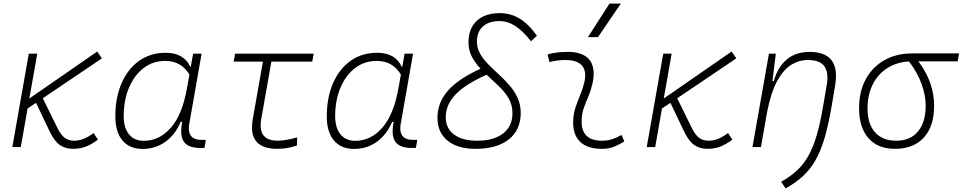

<svg xmlns="http://www.w3.org/2000/svg" viewBox="-20 -815 5335 1064"><path d="M48.3 0 139.6 -517.6H186.5L142.6 -269L518.6 -529.3L544.9 -491.7L217.3 -270.5L297.9 -106.4Q317.9 -65.9 339.6 -50.5Q361.3 -35.2 389.6 -35.2Q417.5 -35.2 442.6 -45.2Q467.8 -55.2 499 -77.6L522.9 -41Q486.3 -14.2 454.8 -2.2Q423.3 9.8 385.3 9.8Q342.8 9.8 312.3 -11Q281.7 -31.7 254.9 -87.4L179.7 -245.1L132.8 -213.9L95.2 0Z M1037.1 -444.3 1050.3 -517.6H1097.2L1029.3 -131.8Q1026.4 -116.7 1026.4 -104Q1026.4 -40 1095.7 -40H1120.6L1112.8 4.9H1089.4Q1022.5 4.9 998.5 -30.3Q983.9 -51.8 983.9 -87.9Q983.9 -110.8 989.7 -139.6H981.4Q950.7 -67.9 895.8 -28.8Q840.8 10.3 770 10.3Q697.8 10.3 658.4 -36.9Q619.1 -84 619.1 -169.4Q619.1 -275.4 654.1 -354.7Q689 -434.1 751.5 -478.3Q814 -522.5 897.9 -522.5Q999.5 -522.5 1034.7 -444.3ZM896.5 -477.5Q827.1 -477.5 775.4 -437.5Q723.6 -397.5 694.6 -328.4Q665.5 -259.3 665.5 -171.9Q665.5 -106 695.1 -70.3Q724.6 -34.7 777.3 -34.7Q863.3 -34.7 926.8 -107.2Q990.2 -179.7 1016.1 -325.7L1029.8 -401.9Q983.9 -477.5 896.5 -477.5Z M1517.1 9.8Q1376.5 9.8 1376.5 -108.4Q1376.5 -128.4 1380.4 -152.3L1437 -473.6H1274.9L1282.7 -517.6H1718.3L1710.4 -473.6H1483.9L1427.2 -152.3Q1424.3 -134.8 1424.3 -119.6Q1424.3 -35.2 1520 -35.2Q1561 -35.2 1627 -53.7L1625.5 -8.8Q1572.3 9.8 1517.1 9.8Z M2209 -444.3 2222.2 -517.6H2269L2201.2 -131.8Q2198.2 -116.7 2198.2 -104Q2198.2 -40 2267.6 -40H2292.5L2284.7 4.9H2261.2Q2194.3 4.9 2170.4 -30.3Q2155.8 -51.8 2155.8 -87.9Q2155.8 -110.8 2161.6 -139.6H2153.3Q2122.6 -67.9 2067.6 -28.8Q2012.7 10.3 1941.9 10.3Q1869.6 10.3 1830.3 -36.9Q1791 -84 1791 -169.4Q1791 -275.4 1825.9 -354.7Q1860.8 -434.1 1923.3 -478.3Q1985.8 -522.5 2069.8 -522.5Q2171.4 -522.5 2206.5 -444.3ZM2068.4 -477.5Q1999 -477.5 1947.3 -437.5Q1895.5 -397.5 1866.5 -328.4Q1837.4 -259.3 1837.4 -171.9Q1837.4 -106 1866.9 -70.3Q1896.5 -34.7 1949.2 -34.7Q2035.2 -34.7 2098.6 -107.2Q2162.1 -179.7 2188 -325.7L2201.7 -401.9Q2155.8 -477.5 2068.4 -477.5Z M2616.2 9.8Q2516.1 9.8 2460.2 -35.6Q2404.3 -81.1 2404.3 -162.1Q2404.3 -246.6 2462.4 -312.7Q2520.5 -378.9 2643.1 -434.1Q2614.7 -464.4 2595.5 -499.8Q2576.2 -535.2 2576.2 -580.6Q2576.2 -656.7 2622.1 -699.5Q2668 -742.2 2749.5 -742.2Q2810.1 -742.2 2860.1 -711.7Q2910.2 -681.2 2955.6 -616.7L2922.4 -586.4Q2877.9 -644 2835.4 -671.1Q2793 -698.2 2748 -698.2Q2689 -698.2 2656 -668.2Q2623 -638.2 2623 -584.5Q2623 -547.9 2640.6 -517.3Q2658.2 -486.8 2685.8 -458.7Q2713.4 -430.7 2744.6 -402.3Q2775.4 -374 2803 -342.5Q2830.6 -311 2848.1 -273.4Q2865.7 -235.8 2865.7 -189Q2865.7 -95.2 2799.8 -42.7Q2733.9 9.8 2616.2 9.8ZM2676.8 -400.9Q2560.1 -349.1 2505.1 -292Q2450.2 -234.9 2450.2 -165.5Q2450.2 -104 2496.1 -69.6Q2542 -35.2 2624 -35.2Q2716.3 -35.2 2768.1 -75.4Q2819.8 -115.7 2819.8 -188Q2819.8 -234.4 2798.1 -270.8Q2776.4 -307.1 2743.2 -338.4Q2710 -369.6 2676.8 -400.9Z M3424.8 -66.9 3439.9 -31.2Q3413.1 -14.2 3383.5 -2.2Q3354 9.8 3315.4 9.8Q3232.9 9.8 3192.4 -31.7Q3156.2 -68.8 3156.2 -136.7Q3156.2 -144.5 3156.7 -153.3Q3159.2 -189.9 3170.9 -224.4Q3182.6 -258.8 3196.3 -291.5Q3210 -324.2 3217.3 -355Q3223.1 -378.4 3223.1 -397.5Q3223.1 -429.7 3206.5 -450.2Q3179.2 -482.4 3114.3 -482.4Q3067.9 -482.4 3024.9 -471.2L3014.6 -513.7Q3043.5 -522 3072.3 -524.7Q3101.1 -527.3 3129.9 -527.3Q3212.9 -527.3 3248.5 -481Q3270 -452.1 3270 -407.2Q3270 -379.4 3261.7 -345.2Q3253.4 -310.5 3240.7 -280.8Q3227.5 -250.5 3216.8 -221.2Q3206.1 -191.9 3203.6 -157.7Q3203.1 -149.9 3203.1 -142.1Q3203.1 -35.2 3314.9 -35.2Q3345.7 -35.2 3369.1 -42.5Q3392.6 -49.8 3424.8 -66.9ZM3238.3 -609.4 3357.4 -794.9H3420.4L3293.9 -609.4Z M3564 0 3655.3 -517.6H3702.1L3658.2 -269L4034.2 -529.3L4060.5 -491.7L3732.9 -270.5L3813.5 -106.4Q3833.5 -65.9 3855.2 -50.5Q3877 -35.2 3905.3 -35.2Q3933.1 -35.2 3958.3 -45.2Q3983.4 -55.2 4014.6 -77.6L4038.6 -41Q4002 -14.2 3970.5 -2.2Q3939 9.8 3900.9 9.8Q3858.4 9.8 3827.9 -11Q3797.4 -31.7 3770.5 -87.4L3695.3 -245.1L3648.4 -213.9L3610.8 0Z M4149.9 0 4241.2 -517.6H4279.3L4260.7 -365.7H4268.1Q4289.6 -442.9 4339.6 -485.1Q4389.6 -527.3 4466.3 -527.3Q4612.8 -527.3 4612.8 -394Q4612.8 -369.6 4607.9 -340.3L4588.9 -228Q4571.8 -127 4550.8 -54.4Q4529.8 18.1 4500.7 70.1Q4471.7 122.1 4430.9 159.9Q4390.1 197.8 4333.5 229L4308.6 192.4Q4360.4 163.6 4397.5 128.9Q4434.6 94.2 4460.9 46.6Q4487.3 -1 4506.6 -67.6Q4525.9 -134.3 4541.5 -227.1L4561.5 -344.2Q4565.4 -366.2 4565.4 -384.8Q4565.4 -424.3 4548.3 -447.8Q4523.4 -482.4 4456.5 -482.4Q4407.2 -482.4 4364 -455.3Q4320.8 -428.2 4286.9 -366.2Q4252.9 -304.2 4231.9 -198.7L4196.8 0Z M4939 9.8Q4844.7 9.8 4792.7 -49.3Q4740.7 -108.4 4740.7 -215.8Q4740.7 -307.1 4777.3 -375.2Q4814 -443.4 4880.4 -481.2Q4946.8 -519 5035.6 -519H5294.9L5287.1 -475.1H5069.3Q5113.8 -416 5135.3 -354Q5156.7 -292 5156.7 -230.5Q5156.7 -115.7 5099.9 -53Q5043 9.8 4939 9.8ZM5017.1 -474.6Q4947.8 -470.2 4896 -436.8Q4844.2 -403.3 4815.9 -346.2Q4787.6 -289.1 4787.6 -213.9Q4787.6 -128.4 4829.1 -81.8Q4870.6 -35.2 4946.3 -35.2Q5024.4 -35.2 5067.1 -86.4Q5109.9 -137.7 5109.9 -230.5Q5109.9 -285.6 5087.4 -348.9Q5064.9 -412.1 5017.1 -474.6Z"/></svg>

Font: CaskaydiaCove NF ExtraLight
Style: Italic
Weight: 200
Italic angle: -10°
Designer: Aaron Bell
Foundry: Saja Typeworks
Version: Version 2111.001; VTT 6.35;Nerd Fonts 3.2.1